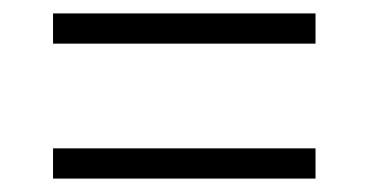

<svg xmlns="http://www.w3.org/2000/svg" viewBox="-20 -500 550 286"><path d="M59 -435V-480H450V-435ZM59 -234V-279H450V-234Z"/></svg>

Font: Noto Serif Hebrew SemiCondensed Light
Style: Regular
Weight: 300
Width: 4
Designer: Monotype Design Team
Foundry: Monotype Imaging Inc.
Version: Version 2.004; ttfautohint (v1.8.4.7-5d5b)